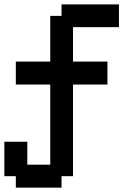

<svg xmlns="http://www.w3.org/2000/svg" viewBox="-20 -862 644 882"><path d="M158.2 0H52.7V-26.4V-52.7H26.4H0V-131.8V-210.9H52.7H105.5V-158.2V-105.5H158.2H210.9V-289.1V-473.6H131.8H52.7V-526.4V-579.1H131.8H210.9V-684.6V-789.1H237.3H262.7V-815.4V-841.8H394.5H526.4V-789.1V-737.3H420.9H315.4V-658.2V-579.1H394.5H473.6V-526.4V-473.6H394.5H315.4V-262.7V-52.7H289.1H262.7V-26.4V0Z"/></svg>

Font: VCR Jazz Mono
Style: Regular
Weight: 400
Version: Version 3.1